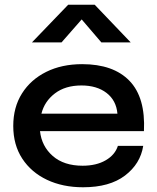

<svg xmlns="http://www.w3.org/2000/svg" viewBox="-20 -780 665 811"><path d="M478 -164H585Q573 -88 508 -38.5Q443 11 331 11Q245 11 178.5 -20.5Q112 -52 74 -110Q36 -168 36 -248Q36 -327 73 -385.5Q110 -444 175.5 -476.5Q241 -509 327 -509Q459 -509 527 -438.5Q595 -368 588 -226H149Q156 -162 203 -121Q250 -80 329 -80Q387 -80 426.5 -103Q466 -126 478 -164ZM324 -419Q256 -419 212 -385.5Q168 -352 155 -300H476Q471 -356 430 -387.5Q389 -419 324 -419ZM380 -760 532 -601H408L325 -698L240 -601H115L268 -760Z"/></svg>

Font: Syne SemiBold
Style: Regular
Weight: 600
Designer: Lucas Descroix
Foundry: Bonjour Monde
Version: Version 2.200; ttfautohint (v1.8.4)